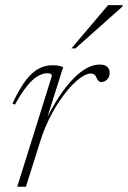

<svg xmlns="http://www.w3.org/2000/svg" viewBox="-20 -710 486 730"><path d="M177 -420.5Q177.5 -426.5 173 -429Q168.5 -431.5 159.5 -431.5Q143 -431.5 123.8 -420.5Q104.5 -409.5 83 -383.2Q61.5 -357 36.5 -312L27.5 -316.5Q55 -375.5 80 -407Q105 -438.5 129.5 -450.2Q154 -462 179 -462Q187.5 -462 195.2 -461.2Q203 -460.5 209.2 -458.5Q215.5 -456.5 220 -454.5L147 -222.5H140Q174.5 -299 211.8 -353Q249 -407 286.8 -435.8Q324.5 -464.5 359.5 -464.5Q379 -464.5 388 -455.8Q397 -447 397 -433Q397 -422.5 392.5 -414.8Q388 -407 380.8 -402.5Q373.5 -398 365.5 -398Q359 -398 354.5 -402.5Q350 -407 347 -414.5Q344.5 -422 338.8 -426.2Q333 -430.5 326 -430.5Q310.5 -430.5 290.8 -417.5Q271 -404.5 249.2 -381Q227.5 -357.5 205.8 -325.2Q184 -293 165.2 -254.2Q146.5 -215.5 133 -172.5L78.5 0H45.5ZM251.5 -526 391 -690.5H446.5L445.5 -685L267 -526Z"/></svg>

Font: Newsreader 36pt ExtraLight
Style: Italic
Weight: 250
Italic angle: -17°
Designer: Hugues Gentile
Foundry: Production Type
Version: Version 1.003